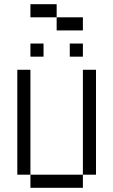

<svg xmlns="http://www.w3.org/2000/svg" viewBox="-20 -895 540 915"><path d="M250 -812.5H125V-875H250ZM62.5 -562.5H125V-62.5H62.5ZM125 -62.5H375V0H125ZM125 -687.5H187.5V-625H125ZM250 -812.5H375V-750H250ZM312.5 -687.5H375V-625H312.5ZM375 -562.5H437.5V-62.5H375Z"/></svg>

Font: ChillBitmapSE 16px
Style: Regular
Weight: 400
Designer: Designed by Warren2060
Foundry: ChillType
Version: Version 1.000